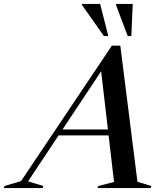

<svg xmlns="http://www.w3.org/2000/svg" viewBox="-102 -955 840 975"><path d="M596 -32 666.5 -10.5 663 0H393.5L397 -10.5L477 -31L449.5 -267.5H195.5L40.5 -34L118 -10.5L114.5 0H-82.5L-79 -10.5L5 -35.5L466 -723H509ZM215.5 -297.5H446L411.5 -593ZM448 -772H425.5L313.5 -931L314.5 -935H406.5ZM565 -772H546.5L486.5 -931L487.5 -935H572Z"/></svg>

Font: Newsreader Display Medium
Style: Italic
Weight: 500
Italic angle: -17°
Designer: Hugues Gentile
Foundry: Production Type
Version: Version 1.001